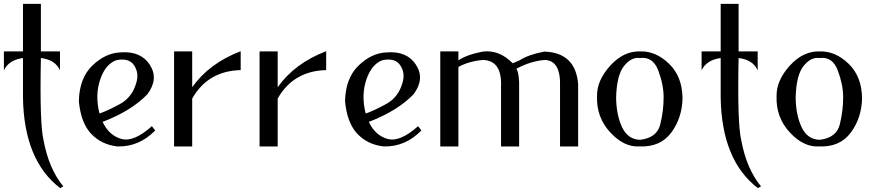

<svg xmlns="http://www.w3.org/2000/svg" viewBox="-20 -752 4545 986"><path d="M305 205C255.7 145 222 66.7 204 -30C190 -86.7 185.3 -228 190 -454C239.3 -448 272 -427 288 -391V-488H190V-732H98V-488H0V-391C16.7 -426.3 49.3 -447.3 98 -454V-251C101.3 -35.7 165 119.3 289 214Z M454 -415C498.7 -458.3 547 -481 599 -483C668.3 -488.3 718.5 -467 749.5 -419C780.5 -371 776.3 -320.7 737 -268C682.3 -211.3 605.7 -164 507 -126C529 -79.3 561.2 -50.2 603.5 -38.5C645.8 -26.8 698 -48.7 760 -104L777 -82C721.7 -25.3 657 2 583 0C529 -6 484.3 -27.3 449 -64C413.7 -100.7 392.3 -156.3 385 -231C386.3 -310.3 409.3 -371.7 454 -415ZM669 -416C651.7 -442.7 621.3 -451.7 578 -443C540.7 -430.3 512.8 -397.2 494.5 -343.5C476.2 -289.8 475 -231.7 491 -169C518.3 -178.3 553.2 -194.5 595.5 -217.5C637.8 -240.5 666 -277 680 -327C690 -359.7 686.3 -389.3 669 -416Z M874 -488H967V-304C1025 -386 1108 -447.7 1216 -489V-392C1104 -389.3 1021 -340.7 967 -246V0H874Z M1313 -488H1406V-304C1464 -386 1547 -447.7 1655 -489V-392C1543 -389.3 1460 -340.7 1406 -246V0H1313Z M1821 -415C1865.7 -458.3 1914 -481 1966 -483C2035.3 -488.3 2085.5 -467 2116.5 -419C2147.5 -371 2143.3 -320.7 2104 -268C2049.3 -211.3 1972.7 -164 1874 -126C1896 -79.3 1928.2 -50.2 1970.5 -38.5C2012.8 -26.8 2065 -48.7 2127 -104L2144 -82C2088.7 -25.3 2024 2 1950 0C1896 -6 1851.3 -27.3 1816 -64C1780.7 -100.7 1759.3 -156.3 1752 -231C1753.3 -310.3 1776.3 -371.7 1821 -415ZM2036 -416C2018.7 -442.7 1988.3 -451.7 1945 -443C1907.7 -430.3 1879.8 -397.2 1861.5 -343.5C1843.2 -289.8 1842 -231.7 1858 -169C1885.3 -178.3 1920.2 -194.5 1962.5 -217.5C2004.8 -240.5 2033 -277 2047 -327C2057 -359.7 2053.3 -389.3 2036 -416Z M2648 -442C2677.3 -461.3 2719.7 -476.3 2775 -487C2882.3 -483.7 2940.3 -428 2949 -320V0H2856V-306C2859.3 -396.7 2833 -442.7 2777 -444C2728.3 -440 2680 -425 2632 -399C2642.7 -381 2647.3 -347 2646 -297V0H2553V-306C2557 -396 2526.3 -442 2461 -444C2412.3 -440 2370 -428 2334 -408V0H2241V-488H2334V-442C2362 -461.3 2403.7 -476.3 2459 -487C2515 -494.3 2566.3 -474.3 2613 -427Z M3114 -415C3160 -465.7 3211.7 -490 3269 -488C3321.7 -489.3 3370.7 -468.2 3416 -424.5C3461.3 -380.8 3484.3 -321.7 3485 -247C3483.7 -180.3 3464.5 -121.8 3427.5 -71.5C3390.5 -21.2 3336.3 2.7 3265 0C3211.7 3.3 3161.2 -20.8 3113.5 -72.5C3065.8 -124.2 3043.3 -186.3 3046 -259C3045.3 -312.3 3068 -364.3 3114 -415ZM3388 -252C3388 -295.3 3378.8 -341.3 3360.5 -390C3342.2 -438.7 3310.7 -460 3266 -454C3236.7 -458 3209.5 -444.3 3184.5 -413C3159.5 -381.7 3146 -327.7 3144 -251C3144.7 -191.7 3154.8 -141 3174.5 -99C3194.2 -57 3225 -35.3 3267 -34C3325 -40.7 3359.7 -67.3 3371 -114C3382.3 -160.7 3388 -206.7 3388 -252Z M3888 205C3838.7 145 3805 66.7 3787 -30C3773 -86.7 3768.3 -228 3773 -454C3822.3 -448 3855 -427 3871 -391V-488H3773V-732H3681V-488H3583V-391C3599.7 -426.3 3632.3 -447.3 3681 -454V-251C3684.3 -35.7 3748 119.3 3872 214Z M4036 -415C4082 -465.7 4133.7 -490 4191 -488C4243.7 -489.3 4292.7 -468.2 4338 -424.5C4383.3 -380.8 4406.3 -321.7 4407 -247C4405.7 -180.3 4386.5 -121.8 4349.5 -71.5C4312.5 -21.2 4258.3 2.7 4187 0C4133.7 3.3 4083.2 -20.8 4035.5 -72.5C3987.8 -124.2 3965.3 -186.3 3968 -259C3967.3 -312.3 3990 -364.3 4036 -415ZM4310 -252C4310 -295.3 4300.8 -341.3 4282.5 -390C4264.2 -438.7 4232.7 -460 4188 -454C4158.7 -458 4131.5 -444.3 4106.5 -413C4081.5 -381.7 4068 -327.7 4066 -251C4066.7 -191.7 4076.8 -141 4096.5 -99C4116.2 -57 4147 -35.3 4189 -34C4247 -40.7 4281.7 -67.3 4293 -114C4304.3 -160.7 4310 -206.7 4310 -252Z"/></svg>

Font: Neocyr
Style: Regular
Weight: 400
Designer: Viktar Palstsiuk <vipals@gmail.com>
Version: 1.00